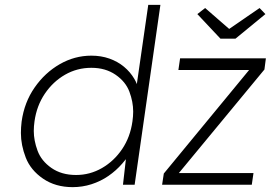

<svg xmlns="http://www.w3.org/2000/svg" viewBox="-20 -760 1114 790"><path d="M279 10Q208 10 157 -25Q106 -60 86 -111.5Q66 -163 66 -213Q66 -235 69 -260Q80 -339 122.5 -400Q165 -461 226 -496Q287 -531 356 -531Q396 -531 430 -519Q464 -507 490 -485.5Q516 -464 533 -435Q539 -425 543 -414L590 -740H640L534 0H486L498 -105Q491 -96 483 -87Q458 -58 426 -36Q394 -14 356.5 -2Q319 10 279 10ZM293 -40Q350 -40 399.5 -68.5Q449 -97 482.5 -146.5Q516 -196 525 -261Q528 -282 528 -301Q528 -341 512.5 -382.5Q497 -424 455.5 -452.5Q414 -481 356 -481Q297 -481 247.5 -452.5Q198 -424 164.5 -374.5Q131 -325 122 -261Q119 -240 119 -221Q119 -182 134.5 -140Q150 -98 191.5 -69Q233 -40 293 -40ZM647 0 654 -46 1005 -472H714L721 -520H1074L1068 -474L716 -48H1023L1016 0ZM887 -601 792 -702 824 -727 923 -641 1048 -727 1072 -702 949 -601Z"/></svg>

Font: Lexend ExtLt
Style: Italic
Weight: 250
Italic angle: -8.13011°
Designer: Bonnie Shaver-Troup, Thomas Jockin
Foundry: Lexend
Version: Version 1.007